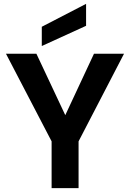

<svg xmlns="http://www.w3.org/2000/svg" viewBox="-20 -977 676 997"><path d="M624 -698 388 -243V0H248V-243L11 -698H169L319 -379L468 -698ZM427 -843 197 -738V-838L427 -957Z"/></svg>

Font: MSTAGE SemiBold
Style: Regular
Weight: 600
Designer: Ninad Kale (Devanagari), Jonny Pinhorn (Latin)
Foundry: Indian Type Foundry
Version: 4.004